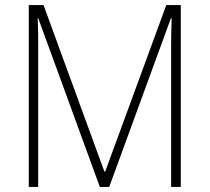

<svg xmlns="http://www.w3.org/2000/svg" viewBox="-20 -734 823 754"><path d="M372 0H409L651 -662H654C653 -617 652 -586 652 -562V0H690V-714H633L393 -60H390L151 -714H93V0H130V-560C130 -589 130 -618 128 -663H130Z"/></svg>

Font: Noto Sans Myanmar SemiCondensed ExtraLight
Style: Regular
Weight: 200
Width: 4
Designer: Monotype Design Team
Foundry: Monotype Imaging Inc.
Version: Version 2.107